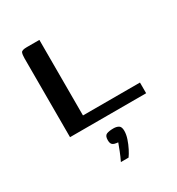

<svg xmlns="http://www.w3.org/2000/svg" viewBox="-164 -565 819 887"><g transform="rotate(-30 246.0 -121.5)"><path d="M178 -460V-57H482V0H76V-421Q76 -440 80 -450Q84 -460 111 -460ZM222 217Q234 192 242 171.5Q250 151 257 132Q254 132 248 131Q237 130 228.5 124Q220 118 220 99Q220 76 233 70.5Q246 65 270 65Q286 65 297 71.5Q308 78 308 100Q308 119 300.5 141.5Q293 164 282.5 184.5Q272 205 263 217Z"/></g></svg>

Font: Genos Medium
Style: Regular
Weight: 500
Designer: Robert E. Leuschke
Foundry: Robert E. Leuschke
Version: Version 1.010; ttfautohint (v1.8.3)